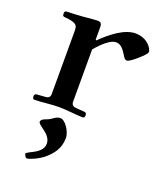

<svg xmlns="http://www.w3.org/2000/svg" viewBox="-140 -565 805 948"><g transform="rotate(20 262.0 -91.0)"><path d="M99 271C99 276 107 291 113 291C128 291 173 271 199 249C232 221 261 186 261 131C261 94 226 47 204 47C193 47 185 49 172 58C161 66 150 73 137 77C119 83 112 91 112 98C112 107 121 113 144 130C165 145 182 165 182 189C182 221 154 240 120 256C108 262 99 268 99 271ZM40 -8C40 2 44 6 50 6C63 6 90 4 110 2C133 0 158 -2 177 -2C196 -2 221 0 244 2C264 4 291 6 304 6C310 6 314 2 314 -8C314 -17 311 -23 301 -23L259 -26C246 -27 233 -31 233 -50V-325C267 -366 305 -399 333 -399C358 -399 374 -378 388 -355C397 -340 402 -332 413 -332C422 -332 445 -349 466 -368C485 -385 501 -401 501 -409C501 -427 471 -473 408 -473C351 -473 288 -424 237 -374L233 -377V-440C233 -454 232 -468 211 -468C195 -468 168 -465 136 -462C111 -460 70 -458 56 -458C43 -458 40 -454 40 -442C40 -429 46 -429 57 -428C71 -427 92 -424 104 -418C116 -412 121 -404 121 -383V-50C121 -31 109 -27 96 -26L54 -23C44 -23 40 -17 40 -8Z"/></g></svg>

Font: Monomakh Unicode
Style: Regular
Weight: 400
Version: Version 1.2